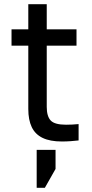

<svg xmlns="http://www.w3.org/2000/svg" viewBox="-20 -670 440 916"><path d="M275 5Q219 5 183.5 -12Q148 -29 131.5 -63.5Q115 -98 115 -150V-452H35V-530H115V-650H203V-530H345V-452H203V-160Q203 -115 222 -95Q241 -75 295 -75Q325 -75 355 -78V0Q336 2 317 3.5Q298 5 275 5ZM155 226V45H245V136L194 226Z"/></svg>

Font: Golos Text
Style: Regular
Weight: 400
Designer: A.Korolkova, Vitaly Kuzmin
Foundry: ParaType Ltd
Version: Version 2.004